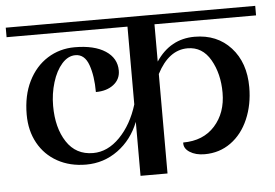

<svg xmlns="http://www.w3.org/2000/svg" viewBox="-58 -662 1035 723"><g transform="rotate(-5 459.5 -300.0)"><path d="M547 -564V-423Q601 -504 693 -504Q778 -504 830 -447Q882 -390 882 -297Q882 -231 858.5 -176.5Q835 -122 792 -91Q749 -60 693 -60Q659 -60 636.5 -74.5Q614 -89 616 -111Q692 -111 736 -160Q780 -209 780 -285Q780 -357 749.5 -410Q719 -463 663 -463Q592 -463 547 -376V0H445V-204Q419 -138 365.5 -99Q312 -60 245 -60Q184 -60 137 -86Q90 -112 64 -159Q38 -206 38 -267Q38 -339 64.5 -392.5Q91 -446 137 -475Q183 -504 240 -504Q314 -504 356 -476.5Q398 -449 398 -402Q398 -369 372 -349Q346 -329 305 -329Q305 -390 290 -432Q275 -474 240 -474Q212 -474 189 -448Q166 -422 153 -379.5Q140 -337 140 -291Q140 -208 175 -154.5Q210 -101 275 -101Q330 -101 376 -148Q422 -195 445 -270V-564H-12V-600H931V-564Z"/></g></svg>

Font: Arya
Style: Regular
Weight: 400
Designer: Eduardo Rodriguez Tunni, Modular Infotech
Foundry: Eduardo Rodriguez Tunni, Modular Infotech
Version: Version 1.002